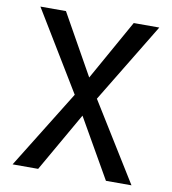

<svg xmlns="http://www.w3.org/2000/svg" viewBox="-79 -762 744 831"><g transform="rotate(10 293.0 -346.5)"><path d="M441.9 0 264.2 -310.5 31.7 -693.4H144L328.6 -364.3L554.2 0ZM31.7 0 257.3 -364.3 441.9 -693.4H554.2L321.8 -310.5L144 0Z"/></g></svg>

Font: Cascadia Mono PL
Style: Regular
Weight: 400
Monospace: yes
Designer: Aaron Bell
Foundry: Saja Typeworks
Version: Version 2102.003